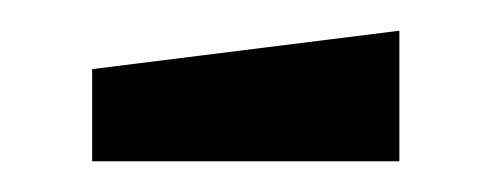

<svg xmlns="http://www.w3.org/2000/svg" viewBox="-20 -745 320 125"><path d="M40 -640V-700L240 -725V-640Z"/></svg>

Font: Tektur Condensed
Style: Regular
Weight: 400
Width: 3
Designer: Adam Jagosz
Foundry: Adam Jagosz
Version: Version 1.005;gftools[0.9.30]